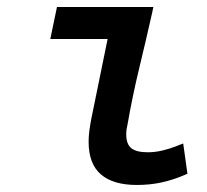

<svg xmlns="http://www.w3.org/2000/svg" viewBox="-20 -514 590 546"><path d="M142 -494H416L413 -479Q395 -399 376 -320.5Q357 -242 343 -162Q341 -154 340 -147Q339 -140 339 -132Q339 -104 353.5 -92.5Q368 -81 400 -81Q421 -81 442 -86Q463 -91 483 -99L501 -106L513 -20L504 -16Q471 -2 438.5 5Q406 12 369 12Q302 12 267 -18Q232 -48 232 -111Q232 -126 234 -141.5Q236 -157 239 -173L286 -403H123Z"/></svg>

Font: Codetta
Style: Bold Italic
Weight: 700
Italic angle: -11°
Designer: Ulrich Proeller
Foundry: PROSA GmbH
Version: Version 2.00;September 29, 2018;FontCreator 11.5.0.2427 64-b